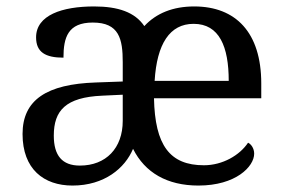

<svg xmlns="http://www.w3.org/2000/svg" viewBox="-20 -566 881 596"><path d="M205 10C304 10 368 -44 393 -104C430 -30 499 10 596 10C712 10 769 -49 769 -89C769 -106 759 -119 750 -123C724 -84 671 -53 613 -53C507 -53 461 -115 458 -261H791V-307C791 -465 712 -546 583 -546C517 -546 465 -525 428 -485C399 -528 347 -546 272 -546C173 -546 92 -519 92 -450C92 -404 121 -387 177 -387C177 -450 191 -496 268 -496C350 -496 361 -445 361 -373V-313L278 -310C125 -305 50 -256 50 -150C50 -41 116 10 205 10ZM690 -315H460C467 -430 507 -492 581 -492C661 -492 690 -421 690 -315ZM228 -52C173 -52 147 -83 147 -145C147 -223 184 -264 297 -269L361 -272V-191C361 -106 309 -52 228 -52Z"/></svg>

Font: Noto Serif Balinese
Style: Regular
Weight: 400
Designer: Monotype Design Team
Foundry: Monotype Imaging Inc.
Version: Version 2.005